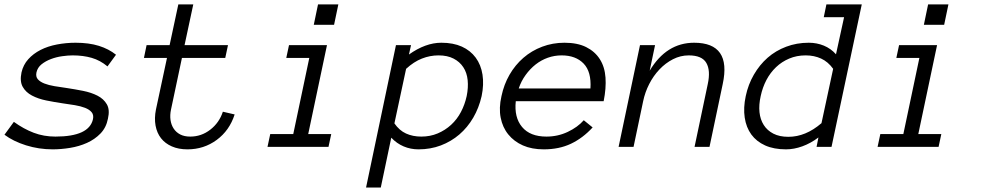

<svg xmlns="http://www.w3.org/2000/svg" viewBox="-62 -657 4449 859"><path d="M420.9 -126Q413.1 -85.9 387.5 -59.6Q361.8 -33.2 326.9 -17.6Q292 -2 251.5 4.6Q210.9 11.2 173.8 11.2Q111.8 11.2 54.4 -6.8Q-2.9 -24.9 -42 -54.2L0 -111.8Q43.9 -80.1 88.9 -63Q133.8 -45.9 186 -45.9Q336.9 -45.9 354 -124Q357.9 -143.1 347.9 -155Q337.9 -167 318.4 -174.6Q298.8 -182.1 272.9 -186.5Q247.1 -190.9 217.8 -194.8Q181.2 -200.2 145 -207.5Q108.9 -214.8 81.1 -229.5Q53.2 -244.1 39.6 -268.6Q25.9 -293 34.2 -333Q42 -367.2 64.5 -392.1Q86.9 -417 119.4 -433.6Q151.9 -450.2 192.9 -458Q233.9 -465.8 275.9 -465.8Q335.9 -465.8 380.4 -451.9Q424.8 -438 457 -412.1L418.9 -359.9Q386.2 -387.2 348.1 -398.2Q310.1 -409.2 263.2 -409.2Q242.2 -409.2 216.1 -405.5Q189.9 -401.9 166 -392.8Q142.1 -383.8 124 -369.4Q106 -355 101.1 -333Q97.2 -314 107.2 -302.5Q117.2 -291 136.5 -283.4Q155.8 -275.9 181.9 -271.5Q208 -267.1 236.8 -263.2Q272.9 -257.8 309.6 -250.5Q346.2 -243.2 374 -229Q401.9 -214.8 416 -190.4Q430.2 -166 420.9 -126Z M987.8 -145Q964.8 -73.2 907.5 -31Q850.1 11.2 776.9 11.2Q736.8 11.2 706.8 -2Q676.8 -15.1 658.4 -38.6Q640.1 -62 634 -95Q627.9 -127.9 635.7 -167L685.1 -397.9H582L593.8 -455.1H696.8L735.8 -637.2H802.7L763.7 -455.1H958L945.8 -397.9H752L703.1 -167Q697.8 -142.1 700.9 -120.1Q704.1 -98.1 715.1 -81.5Q726.1 -64.9 744.4 -55.4Q762.7 -45.9 789.1 -45.9Q838.9 -45.9 878.9 -76.9Q918.9 -107.9 935.1 -157.2Z M1432.6 -545.9H1341.8L1360.8 -637.2H1451.7ZM1407.7 0H1134.8L1147 -57.1H1250L1321.8 -397.9H1218.8L1231 -455.1H1400.9L1316.9 -57.1H1419.9Z M2092.8 -227.1Q2080.6 -173.8 2055.2 -130.4Q2029.8 -86.9 1993.2 -55.4Q1956.5 -23.9 1910.2 -6.3Q1863.8 11.2 1810.5 11.2Q1774.9 11.2 1743.9 -2Q1712.9 -15.1 1688.5 -41L1641.6 182.1H1575.7L1709.5 -455.1H1776.9L1767.6 -413.1Q1841.8 -465.8 1912.6 -465.8Q1965.8 -465.8 2004.2 -448.5Q2042.5 -431.2 2066.2 -399.2Q2089.8 -367.2 2096.7 -323Q2103.5 -278.8 2092.8 -227.1ZM2025.9 -227.1Q2033.7 -265.1 2030.3 -298.6Q2026.9 -332 2010.7 -356.4Q1994.6 -380.9 1967 -395Q1939.5 -409.2 1899.9 -409.2Q1861.8 -409.2 1825.7 -395Q1789.6 -380.9 1754.9 -349.1L1702.6 -105Q1724.6 -73.2 1754.6 -59.6Q1784.7 -45.9 1822.8 -45.9Q1862.8 -45.9 1896.2 -60.1Q1929.7 -74.2 1956.3 -98.6Q1982.9 -123 2000.2 -156Q2017.6 -189 2025.9 -227.1Z M2245.6 -204.1Q2237.8 -131.8 2273.7 -88.9Q2309.6 -45.9 2382.8 -45.9Q2433.6 -45.9 2478 -66.9Q2522.5 -87.9 2549.8 -119.1L2589.4 -86.9Q2545.4 -39.1 2492.4 -13.9Q2439.5 11.2 2370.6 11.2Q2317.4 11.2 2277.6 -6.3Q2237.8 -23.9 2212.2 -55.4Q2186.5 -86.9 2178 -130.4Q2169.4 -173.8 2181.6 -227.1Q2192.4 -278.8 2217.5 -322.5Q2242.7 -366.2 2279.5 -398.2Q2316.4 -430.2 2363.5 -448Q2410.6 -465.8 2463.4 -465.8Q2521.5 -465.8 2560.5 -446.3Q2599.6 -426.8 2621.6 -392.3Q2643.6 -357.9 2647 -310.1Q2650.4 -262.2 2638.7 -204.1ZM2579.6 -261.2Q2584.5 -335.9 2549.1 -372.6Q2513.7 -409.2 2450.7 -409.2Q2418.5 -409.2 2388.9 -398.7Q2359.4 -388.2 2334.5 -368.7Q2309.6 -349.1 2289.6 -321.5Q2269.5 -293.9 2258.8 -261.2Z M3112.3 0H3045.4L3104.5 -280.8Q3117.7 -341.8 3098.1 -375.5Q3078.6 -409.2 3019.5 -409.2Q2982.4 -409.2 2949 -392.1Q2915.5 -375 2888.4 -346.4Q2861.3 -317.9 2842.5 -281Q2823.7 -244.1 2815.4 -204.1L2772.5 0H2705.6L2801.3 -455.1H2868.7L2844.7 -340.8Q2919.4 -465.8 3043.5 -465.8Q3211.4 -465.8 3171.4 -280.8Z M3658.2 0H3591.3L3599.6 -42Q3565.4 -16.1 3527.8 -2.4Q3490.2 11.2 3454.6 11.2Q3400.4 11.2 3361.3 -6.3Q3322.3 -23.9 3299.3 -55.4Q3276.4 -86.9 3269.8 -130.9Q3263.2 -174.8 3274.4 -227.1Q3285.2 -278.8 3310.8 -323Q3336.4 -367.2 3372.3 -398.7Q3408.2 -430.2 3455.3 -448Q3502.4 -465.8 3556.2 -465.8Q3592.3 -465.8 3623.8 -452.9Q3655.3 -439.9 3678.2 -414.1L3714.4 -580.1H3623.5L3635.3 -637.2H3793.5ZM3665.5 -349.1Q3642.6 -380.9 3611.6 -395Q3580.6 -409.2 3542.5 -409.2Q3502.4 -409.2 3469 -395Q3435.5 -380.9 3409.9 -356.4Q3384.3 -332 3366.9 -299.1Q3349.6 -266.1 3341.3 -227.1Q3332.5 -188 3335.9 -155Q3339.4 -122.1 3355 -97.7Q3370.6 -73.2 3397.9 -59.1Q3425.3 -44.9 3465.3 -44.9Q3542.5 -44.9 3613.3 -106Z M4162.1 -545.9H4071.3L4090.3 -637.2H4181.2ZM4137.2 0H3864.3L3876.5 -57.1H3979.5L4051.3 -397.9H3948.2L3960.4 -455.1H4130.4L4046.4 -57.1H4149.4Z"/></svg>

Font: Anonymous Pro
Style: Italic
Weight: 400
Italic angle: -12°
Monospace: yes
Designer: Mark Simonson
Version: Version 1.003